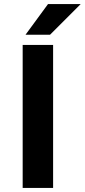

<svg xmlns="http://www.w3.org/2000/svg" viewBox="-20 -920 415 940"><path d="M91 0V-700H240V0ZM105 -750 215 -900H375L225 -750Z"/></svg>

Font: Golos Text SemiBold
Style: Regular
Weight: 600
Designer: A.Korolkova, Vitaly Kuzmin
Foundry: ParaType Ltd
Version: Version 2.004